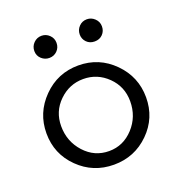

<svg xmlns="http://www.w3.org/2000/svg" viewBox="-115 -708 756 811"><g transform="rotate(-20 262.5 -302.5)"><path d="M38.1 -215.8Q38.1 -307.6 103.5 -373.8Q168.9 -439.9 262 -439.9Q355 -439.9 420.4 -374Q485.8 -308.1 485.8 -215.8Q485.8 -123 420.4 -58.6Q355 5.9 262 5.9Q168.9 5.9 103.5 -58.6Q38.1 -123 38.1 -215.8ZM106.9 -223.1Q106.9 -154.3 151.9 -104.7Q196.8 -55.2 262.2 -55.2Q326.2 -55.2 371.6 -104.5Q417 -153.8 417 -223.1Q417 -289.1 371.1 -334Q325.2 -378.9 262.2 -378.9Q199.2 -378.9 153.1 -334Q106.9 -289.1 106.9 -223.1ZM159.2 -610.8Q179.2 -610.8 194.1 -596.4Q209 -582 209 -561Q209 -540 194.6 -525.6Q180.2 -511.2 159.2 -511.2Q139.2 -511.2 124 -525.1Q108.9 -539.1 108.9 -560.1Q108.9 -581.1 123.5 -595.9Q138.2 -610.8 159.2 -610.8ZM313 -560.1Q313 -581.1 327.4 -595.9Q341.8 -610.8 362.8 -610.8Q382.8 -610.8 397.9 -596.4Q413.1 -582 413.1 -561Q413.1 -540 399.2 -525.6Q385.3 -511.2 363 -511.2Q340.8 -511.2 326.9 -525.6Q313 -540 313 -560.1Z"/></g></svg>

Font: CMU Typewriter Text Variable Width
Style: Medium
Weight: 500
Version: Version 0.7.0